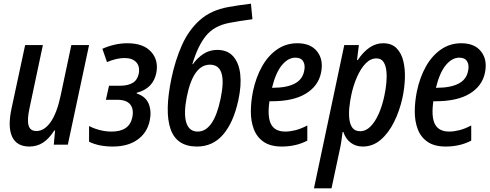

<svg xmlns="http://www.w3.org/2000/svg" viewBox="-20 -783 2650 1039"><path d="M139 10Q71 10 46 -42.5Q21 -95 42 -194L116 -539H212L140 -199Q126 -135 134.5 -104.5Q143 -74 177 -74Q220 -74 254 -122.5Q288 -171 308 -265L366 -539H462L347 0H271L278 -77H274Q245 -32 212.5 -11Q180 10 139 10Z M590 10Q515 10 462 -16V-101Q489 -87 520.5 -79Q552 -71 584 -71Q680 -71 696 -148Q705 -193 684.5 -218Q664 -243 615 -243H553L570 -319H629Q672 -319 698 -334.5Q724 -350 731 -385Q738 -424 717 -446.5Q696 -469 654 -469Q611 -469 559 -447L534 -519Q565 -533 599.5 -541Q634 -549 669 -549Q756 -549 797.5 -503Q839 -457 826 -389Q809 -304 720 -281V-277Q769 -261 785 -220.5Q801 -180 790 -129Q776 -64 724 -27Q672 10 590 10Z M1046 10Q936 10 903 -84.5Q870 -179 908 -360Q928 -456 964 -537.5Q1000 -619 1060.5 -673.5Q1121 -728 1216 -745Q1242 -750 1274 -754.5Q1306 -759 1338 -763L1346 -679Q1308 -674 1277 -669Q1246 -664 1220 -659Q1138 -643 1094 -588.5Q1050 -534 1021 -436H1024Q1049 -471 1082 -492Q1115 -513 1156 -513Q1211 -513 1242 -478Q1273 -443 1280 -382Q1287 -321 1270 -242Q1244 -121 1188 -55.5Q1132 10 1046 10ZM1050 -71Q1137 -71 1174 -250Q1212 -433 1116 -433Q1026 -433 991 -260Q973 -169 988 -120Q1003 -71 1050 -71Z M1505 10Q1443 10 1406 -16Q1369 -42 1353 -85.5Q1337 -129 1337.5 -182Q1338 -235 1349 -289Q1365 -365 1398 -423.5Q1431 -482 1479.5 -515.5Q1528 -549 1589 -549Q1662 -549 1697 -503.5Q1732 -458 1717 -388Q1702 -317 1634.5 -276Q1567 -235 1449 -235H1438Q1426 -150 1447 -110.5Q1468 -71 1524 -71Q1549 -71 1579 -78.5Q1609 -86 1643 -104V-22Q1582 10 1505 10ZM1579 -471Q1539 -471 1505.5 -430.5Q1472 -390 1452 -308H1457Q1530 -308 1573.5 -330Q1617 -352 1626 -399Q1633 -430 1621 -450.5Q1609 -471 1579 -471Z M1679 236 1843 -539H1922L1912 -458H1916Q1977 -549 2053 -549Q2099 -549 2125.5 -522.5Q2152 -496 2162.5 -452.5Q2173 -409 2171 -357.5Q2169 -306 2158 -254Q2142 -182 2112 -122Q2082 -62 2039.5 -26Q1997 10 1943 10Q1905 10 1877.5 -11Q1850 -32 1838 -69H1834Q1831 -44 1827 -17.5Q1823 9 1818 30L1774 236ZM1929 -73Q1960 -73 1985.5 -99Q2011 -125 2030 -168.5Q2049 -212 2060 -265Q2067 -297 2070.5 -332Q2074 -367 2071 -397.5Q2068 -428 2055.5 -447.5Q2043 -467 2017 -467Q1985 -467 1958.5 -439.5Q1932 -412 1912 -366.5Q1892 -321 1881 -269Q1874 -236 1870.5 -202Q1867 -168 1870.5 -138.5Q1874 -109 1887.5 -91Q1901 -73 1929 -73Z M2392 10Q2330 10 2293 -16Q2256 -42 2240 -85.5Q2224 -129 2224.5 -182Q2225 -235 2236 -289Q2252 -365 2285 -423.5Q2318 -482 2366.5 -515.5Q2415 -549 2476 -549Q2549 -549 2584 -503.5Q2619 -458 2604 -388Q2589 -317 2521.5 -276Q2454 -235 2336 -235H2325Q2313 -150 2334 -110.5Q2355 -71 2411 -71Q2436 -71 2466 -78.5Q2496 -86 2530 -104V-22Q2469 10 2392 10ZM2466 -471Q2426 -471 2392.5 -430.5Q2359 -390 2339 -308H2344Q2417 -308 2460.5 -330Q2504 -352 2513 -399Q2520 -430 2508 -450.5Q2496 -471 2466 -471Z"/></svg>

Font: Noto Sans Condensed Medium
Style: Italic
Weight: 500
Width: 3
Italic angle: -12°
Designer: Monotype Design Team
Foundry: Monotype Imaging Inc.
Version: Version 2.013; ttfautohint (v1.8.4.7-5d5b)